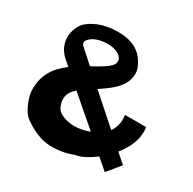

<svg xmlns="http://www.w3.org/2000/svg" viewBox="-169 -925 1140 1133"><g transform="rotate(30 400.5 -358.5)"><path d="M746 -346Q761 -244 676 -139Q734 -88 740 -83Q722 -59 667 6L593 -58Q515 1 463 6Q400 33 317 33Q227 33 127 -39Q99 -59 76 -111.5Q53 -164 53 -205Q53 -273 81 -325Q109 -377 171 -424L138 -452Q91 -492 80.5 -545.5Q70 -599 99 -654Q118 -690 169 -716Q220 -742 282 -748Q436 -763 500 -674Q525 -638 531.5 -609.5Q538 -581 528 -545Q511 -483 414 -417Q411 -415 400.5 -408Q390 -401 385 -397L576 -228Q612 -277 602 -346ZM299 -658Q225 -655 190 -620Q164 -595 187 -574Q194 -567 207 -555.5Q220 -544 241.5 -525Q263 -506 279 -491Q370 -540 390 -562Q408 -580 408 -597Q408 -624 377.5 -641.5Q347 -659 299 -658ZM377 -139Q423 -139 477 -159L282 -327Q212 -269 253 -188Q264 -167 299 -153Q334 -139 377 -139Z"/></g></svg>

Font: OpenDyslexic
Style: Bold
Weight: 800
Designer: Abbie Gonzalez
Version: Version 0.920;hotconv 1.0.109;makeotfexe 2.5.65596